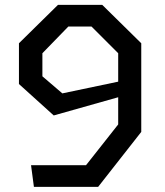

<svg xmlns="http://www.w3.org/2000/svg" viewBox="-20 -750 660 770"><path d="M390 -730.5H212.5L56 -576.5V-413L195.5 -287L454 -360V-251L325 -87.5H104.5L116 -0.5H373.5L546.5 -221V-576.5ZM150 -444V-536.5L254 -643.5H347L454 -536.5V-422.5L230 -375.5Z"/></svg>

Font: Monaspace Krypton
Style: Regular
Weight: 400
Designer: Riley Cran & the Lettermatic Team
Foundry: Lettermatic
Version: Version 1.200 (Monaspace Krypton)